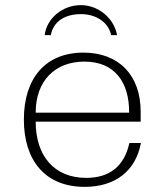

<svg xmlns="http://www.w3.org/2000/svg" viewBox="-20 -717 643 748"><path d="M73 -251C73 -93 155 11 310 11C430 11 509 -52 529 -160H484C465 -72 409 -24 316 -24C191 -24 119 -110 119 -243H528V-282C528 -423 444 -512 305 -512C156 -512 73 -411 73 -251ZM119 -278C119 -402 194 -477 309 -477C428 -477 484 -395 483 -278ZM436 -580C425 -645 364 -697 295 -697C224 -697 162 -646 154 -580H178C188 -634 233 -662 296 -662C354 -662 403 -630 413 -580Z"/></svg>

Font: Perun ExtraLight
Style: Regular
Weight: 200
Foundry: Copyright (c) Stefan Peev, Context Ltd, 2016
Version: Version 1.089